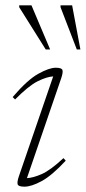

<svg xmlns="http://www.w3.org/2000/svg" viewBox="-20 -690 322 720"><path d="M51 -29.5 179.5 -403.5Q155 -402 121.2 -385.2Q87.5 -368.5 36.5 -317L27.5 -326Q82.5 -390.5 123.5 -413.2Q164.5 -436 189 -436Q211.5 -436 214.2 -427.2Q217 -418.5 209.5 -396.5L81 -22Q104 -23 136.5 -37.2Q169 -51.5 218 -97L226.5 -87.5Q175 -32 136.5 -11Q98 10 71.5 10Q49 10 46.2 1.2Q43.5 -7.5 51 -29.5ZM168 -504.5H151.5L52 -663V-670H98ZM281.5 -504.5H268L207 -663V-670H250.5Z"/></svg>

Font: Newsreader Text ExtraLight
Style: Italic
Weight: 275
Italic angle: -17°
Designer: Hugues Gentile
Foundry: Production Type
Version: Version 1.001